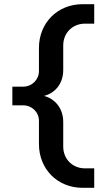

<svg xmlns="http://www.w3.org/2000/svg" viewBox="-20 -690 509 917"><path d="M374 207H430V114H385C328 114 282 71 282 10V-108C282 -171 244 -218 190 -232C244 -245 282 -292 282 -355V-473C282 -534 328 -577 385 -577H430V-670H374C255 -670 166 -581 166 -461V-350C166 -310 133 -276 90 -276H39V-187H90C133 -187 166 -154 166 -113V-2C166 118 255 207 374 207Z"/></svg>

Font: LT Wave Medium
Style: Regular
Weight: 500
Designer: Daniel Lyons
Version: Version 2.5 (Glyphs App)